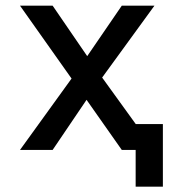

<svg xmlns="http://www.w3.org/2000/svg" viewBox="-20 -538 626 689"><path d="M466.8 131.8V-92.8H564.5V131.8ZM51.8 0 257.8 -285.2 417 -517.6H534.2L320.3 -223.6L168.9 0ZM417 0 259.8 -223.6 51.8 -517.6H168.9L328.1 -285.2L534.2 0Z"/></svg>

Font: Cascadia Mono
Style: Regular
Weight: 400
Monospace: yes
Designer: Aaron Bell
Foundry: Saja Typeworks
Version: Version 2102.003